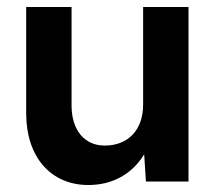

<svg xmlns="http://www.w3.org/2000/svg" viewBox="-20 -520 625 550"><path d="M233 10C303 10 359 -22 393 -78L398 0H520V-500H390V-220C390 -148 347 -103 280 -103C222 -103 185 -147 185 -218V-500H55V-195C55 -71 125 10 233 10Z"/></svg>

Font: Gully SemiBold
Style: Regular
Weight: 600
Designer: jaikishan Patel
Foundry: MagicType
Version: Version 1.000;Glyphs 3.2 (3242)